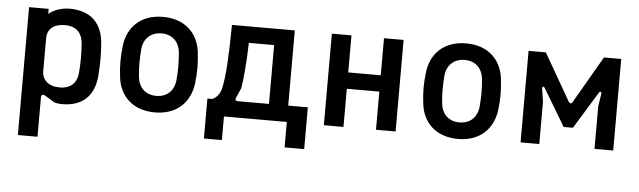

<svg xmlns="http://www.w3.org/2000/svg" viewBox="-46 -684 3507 1053"><g transform="rotate(5 1707.0 -157.5)"><path d="M77 200H185V-19C185 -30 194 -36 206 -29L262 5C276 8 285 10 304 10C420 10 479 -56 488 -159C491 -196 492 -225 492 -253C492 -283 491 -311 488 -347C478 -449 418 -515 300 -515C255 -515 210 -499 185 -476V-504H77ZM282 -80C220 -80 185 -114 185 -162V-342C185 -392 218 -423 282 -423C348 -423 376 -385 381 -336C386 -281 386 -224 381 -168C377 -120 349 -80 282 -80Z M814 11C936 11 1006 -63 1020 -163C1024 -195 1026 -223 1026 -251C1026 -279 1024 -308 1020 -341C1007 -442 936 -515 814 -515C691 -515 621 -441 608 -341C604 -308 602 -279 602 -251C602 -223 604 -195 608 -163C620 -63 691 11 814 11ZM814 -80C750 -80 716 -123 711 -174C705 -229 706 -272 710 -329C714 -380 750 -424 814 -424C878 -424 912 -380 917 -329C922 -271 922 -229 917 -174C912 -123 878 -80 814 -80Z M1095 130H1194V0H1540V140H1648V-90H1540V-504H1194C1192 -323 1186 -224 1171 -154C1164 -123 1147 -102 1123 -90H1095ZM1262 -90C1251 -90 1246 -96 1251 -108L1275 -162C1283 -207 1292 -299 1295 -414H1434V-90Z M1744 0H1852V-210H2031V0H2139V-504H2031V-300H1852V-504H1744Z M2483 11C2605 11 2675 -63 2689 -163C2693 -195 2695 -223 2695 -251C2695 -279 2693 -308 2689 -341C2676 -442 2605 -515 2483 -515C2360 -515 2290 -441 2277 -341C2273 -308 2271 -279 2271 -251C2271 -223 2273 -195 2277 -163C2289 -63 2360 11 2483 11ZM2483 -80C2419 -80 2385 -123 2380 -174C2374 -229 2375 -272 2379 -329C2383 -380 2419 -424 2483 -424C2547 -424 2581 -380 2586 -329C2591 -271 2591 -229 2586 -174C2581 -123 2547 -80 2483 -80Z M2827 0H2930V-234L2919 -305C2917 -314 2927 -320 2933 -309L3055 -105H3106L3231 -309C3238 -320 3246 -314 3245 -305L3234 -234V0H3337V-504H3242L3092 -245C3086 -235 3078 -235 3071 -245L2922 -504H2827Z"/></g></svg>

Font: Finlandica Medium
Style: Regular
Weight: 500
Designer: Niklas Ekholm, Juho Hiilivirta, Jaakko Suomalainen
Foundry: Helsinki Type Studio
Version: Version 2.000;Glyphs 3.2 (3202)